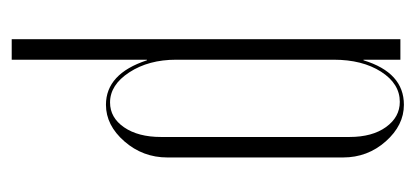

<svg xmlns="http://www.w3.org/2000/svg" viewBox="-211 -331 710 328"><g transform="rotate(90 144.0 -167.0)"><path d="M47 168V-496H82V-433H83Q104 -502 159 -502Q194 -502 221.5 -471Q249 -440 249 -398V-98Q249 -56 221.5 -24.5Q194 7 159 7Q106 7 83 -63H82V168ZM82 -113Q82 -66 103.5 -33Q125 0 155 0Q181 0 197.5 -24Q214 -48 214 -87V-409Q214 -448 197 -471.5Q180 -495 154 -495Q123 -495 102.5 -463Q82 -431 82 -382Z"/></g></svg>

Font: Moniqa ExtLt Narrow Display
Style: Regular
Weight: 200
Width: 4
Designer: Rajesh Rajput
Foundry: Rajesh Rajput
Version: Version 1.000